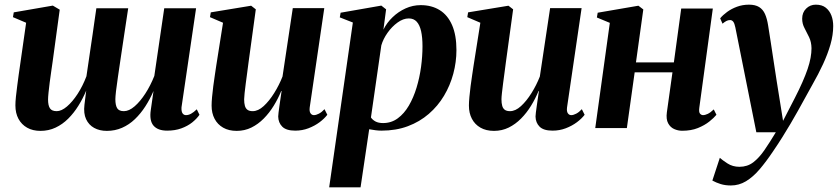

<svg xmlns="http://www.w3.org/2000/svg" viewBox="-20 -549 3596 823"><path d="M205.5 -284Q203 -265.5 199.5 -242.2Q196 -219 193 -195.2Q190 -171.5 188 -152Q186 -132.5 186 -122.5Q186 -97 194 -84.8Q202 -72.5 223 -72.5Q243.5 -72.5 267 -92.5Q290.5 -112.5 312.5 -146.2Q334.5 -180 350.5 -222Q354.5 -249.5 359.5 -283Q364.5 -316.5 368.5 -344.5Q372.5 -369.5 376.8 -400.5Q381 -431.5 385.5 -461.8Q390 -492 393 -513.5H529.5Q521 -456.5 512.8 -403Q504.5 -349.5 497.8 -302.8Q491 -256 485.5 -219.2Q480 -182.5 477.2 -158Q474.5 -133.5 474.5 -124Q474.5 -98 482.2 -85.2Q490 -72.5 511 -72.5Q533 -72.5 557 -93.2Q581 -114 603 -148Q625 -182 641.5 -223.5L684 -513.5H820.5L758 -89Q757 -71 762.5 -63.2Q768 -55.5 777 -55.5Q788 -55.5 799 -61.5Q810 -67.5 823.5 -80.5L835 -57Q823.5 -40 803.8 -24.2Q784 -8.5 757.2 1.2Q730.5 11 696.5 11Q656.5 11 638 -10.5Q619.5 -32 626.5 -78.5L638 -159Q623 -124 603 -93Q583 -62 558.2 -38.2Q533.5 -14.5 503.2 -1.2Q473 12 438 12Q406.5 12 383.5 -0.8Q360.5 -13.5 349 -38.2Q337.5 -63 342 -100L349.5 -160.5Q335.5 -127 316.2 -96Q297 -65 272.5 -40.5Q248 -16 218.2 -2Q188.5 12 153.5 12Q120.5 12 96.5 -1.5Q72.5 -15 59.2 -39.5Q46 -64 46 -97.5Q46 -112 48.2 -134Q50.5 -156 53.8 -181Q57 -206 60.2 -229.2Q63.5 -252.5 66 -269.5L92 -451.5L35.5 -475.5L39 -496L206.5 -525L236 -507.5Z M994.5 12Q960.5 12 936.5 -1.8Q912.5 -15.5 899.8 -39.8Q887 -64 887 -96.5Q887 -111 889 -133Q891 -155 894.2 -179.8Q897.5 -204.5 901 -227.8Q904.5 -251 907 -268L936 -451.5L880 -475.5L883.5 -496L1056.5 -524.5L1076.5 -509L1045.5 -282.5Q1043 -263 1039.8 -239Q1036.5 -215 1033.5 -191.8Q1030.5 -168.5 1028.5 -150.2Q1026.5 -132 1026.5 -123.5Q1026.5 -106.5 1029.8 -95.2Q1033 -84 1041 -78.2Q1049 -72.5 1063 -72.5Q1086.5 -72.5 1110.2 -94.2Q1134 -116 1155.2 -150Q1176.5 -184 1191 -221L1235 -514H1370L1307.5 -88Q1305.5 -71.5 1311 -63.5Q1316.5 -55.5 1325.5 -55.5Q1335 -55.5 1347 -61.8Q1359 -68 1371 -81L1383 -57Q1370.5 -40.5 1349.8 -25Q1329 -9.5 1302.2 0.8Q1275.5 11 1245.5 11Q1207 11 1190 -6Q1173 -23 1172.5 -49.5Q1172.5 -54.5 1174 -66.8Q1175.5 -79 1177.8 -95Q1180 -111 1182.5 -127.8Q1185 -144.5 1187 -158.5L1185.5 -159Q1172 -126 1153.2 -95.5Q1134.5 -65 1110.5 -40.8Q1086.5 -16.5 1057.5 -2.2Q1028.5 12 994.5 12Z M1391 254 1492.5 -452.5 1436.5 -474.5 1440 -494.5 1614.5 -525 1635 -509 1623.5 -422Q1638 -451.5 1662.8 -475.2Q1687.5 -499 1718.5 -513Q1749.5 -527 1783.5 -527Q1830 -527 1864.5 -505.8Q1899 -484.5 1917.8 -441.5Q1936.5 -398.5 1936.5 -334.5Q1936.5 -283 1923 -232.8Q1909.5 -182.5 1883.2 -138.5Q1857 -94.5 1818 -60.8Q1779 -27 1728.2 -8Q1677.5 11 1615 11Q1602.5 11 1589 9.2Q1575.5 7.5 1562.5 5L1525.5 254ZM1570 -45.5Q1577 -35 1589.8 -28.2Q1602.5 -21.5 1622 -21.5Q1657.5 -21.5 1685 -41.8Q1712.5 -62 1732.5 -96.2Q1752.5 -130.5 1765.5 -173.2Q1778.5 -216 1784.8 -262Q1791 -308 1791 -350.5Q1791 -389 1785 -415.5Q1779 -442 1766.2 -456Q1753.5 -470 1732 -470Q1708.5 -470 1684.2 -452.5Q1660 -435 1641.2 -408.5Q1622.5 -382 1614.5 -354.5Z M2097.5 12Q2063.5 12 2039.5 -1.8Q2015.5 -15.5 2002.8 -39.8Q1990 -64 1990 -96.5Q1990 -111 1992 -133Q1994 -155 1997.2 -179.8Q2000.5 -204.5 2004 -227.8Q2007.5 -251 2010 -268L2039 -451.5L1983 -475.5L1986.5 -496L2159.5 -524.5L2179.5 -509L2148.5 -282.5Q2146 -263 2142.8 -239Q2139.5 -215 2136.5 -191.8Q2133.5 -168.5 2131.5 -150.2Q2129.5 -132 2129.5 -123.5Q2129.5 -106.5 2132.8 -95.2Q2136 -84 2144 -78.2Q2152 -72.5 2166 -72.5Q2189.5 -72.5 2213.2 -94.2Q2237 -116 2258.2 -150Q2279.5 -184 2294 -221L2338 -514H2473L2410.5 -88Q2408.5 -71.5 2414 -63.5Q2419.5 -55.5 2428.5 -55.5Q2438 -55.5 2450 -61.8Q2462 -68 2474 -81L2486 -57Q2473.5 -40.5 2452.8 -25Q2432 -9.5 2405.2 0.8Q2378.5 11 2348.5 11Q2310 11 2293 -6Q2276 -23 2275.5 -49.5Q2275.5 -54.5 2277 -66.8Q2278.5 -79 2280.8 -95Q2283 -111 2285.5 -127.8Q2288 -144.5 2290 -158.5L2288.5 -159Q2275 -126 2256.2 -95.5Q2237.5 -65 2213.5 -40.8Q2189.5 -16.5 2160.5 -2.2Q2131.5 12 2097.5 12Z M2977.5 -87Q2975 -68.5 2980.5 -62Q2986 -55.5 2993.5 -55.5Q3002.5 -55.5 3014 -61Q3025.5 -66.5 3039.5 -80L3051 -57Q3040.5 -44 3020.5 -28Q3000.5 -12 2971.5 -0.2Q2942.5 11.5 2904 11.5Q2886.5 11.5 2870 4.2Q2853.5 -3 2844 -20.5Q2834.5 -38 2838.5 -67.5L2862.5 -239H2700.5L2667 0H2531.5L2594 -451L2538.5 -474L2542 -494.5L2716.5 -524.5L2737.5 -508.5L2706 -281.5H2868.5L2900 -512.5H3035.5Z M3132 -431.5Q3128.5 -449 3123 -456Q3117.5 -463 3109.5 -463Q3101 -463 3093.5 -459Q3086 -455 3077 -447.5L3067 -470.5Q3078.5 -484.5 3097 -498Q3115.5 -511.5 3139.2 -520.2Q3163 -529 3190.5 -529Q3217.5 -529 3234 -518.8Q3250.5 -508.5 3259.2 -488.8Q3268 -469 3272.5 -440Q3277.5 -409.5 3283.5 -370.2Q3289.5 -331 3296 -288Q3302.5 -245 3309 -203Q3315.5 -161 3321.5 -125L3336.5 -31L3387 -129Q3406 -166 3419.5 -196.8Q3433 -227.5 3441.8 -253.2Q3450.5 -279 3454.5 -301Q3458.5 -323 3458.5 -342.5Q3458 -369 3448.2 -389.5Q3438.5 -410 3428.5 -428.5Q3418.5 -447 3418.5 -469Q3418.5 -495.5 3435.5 -512.2Q3452.5 -529 3477 -529Q3503.5 -529 3519.8 -516Q3536 -503 3543.8 -482.5Q3551.5 -462 3551.5 -437.5Q3551.5 -399.5 3539.8 -358.5Q3528 -317.5 3508 -274.2Q3488 -231 3462 -185.5Q3446.5 -157.5 3431.2 -129.8Q3416 -102 3400.5 -74.2Q3385 -46.5 3368.5 -18.5Q3352 9.5 3333.5 39Q3315 68.5 3293.5 100Q3264 144 3235.8 177Q3207.5 210 3177.5 228Q3147.5 246 3113 246Q3088.5 246 3069.2 240Q3050 234 3033.5 225L3065.5 127.5Q3076 137 3098.2 151.5Q3120.5 166 3149.5 166Q3183.5 166 3208.8 146.8Q3234 127.5 3257 94Q3280 60.5 3305.5 18H3222Z"/></svg>

Font: Merriweather 120pt
Style: Bold Italic
Weight: 700
Italic angle: -7.8°
Version: Version 2.101